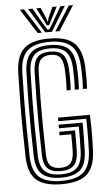

<svg xmlns="http://www.w3.org/2000/svg" viewBox="-64 -1023 598 1073"><g transform="rotate(-5 235.0 -487.0)"><path d="M238.8 8.5Q142 8.5 97.2 -30.2Q52.5 -69 49.8 -161Q47.8 -242.5 46.9 -319.5Q46 -396.5 46.9 -473.9Q47.8 -551.2 50 -633Q52.8 -725.5 95.8 -767Q138.8 -808.5 238.5 -808.5Q335.2 -808.5 377.8 -768.4Q420.2 -728.2 425.5 -639Q427.2 -604 427.2 -575.1Q427.2 -546.2 425.2 -511.2H402.2Q404 -539.8 404.1 -570.9Q404.2 -602 402.2 -638.2Q398 -722 358.4 -756Q318.8 -790 238.5 -790Q154 -790 114.6 -754.2Q75.2 -718.5 72.8 -632.8Q70.5 -550.8 69.8 -473.2Q69 -395.8 69.9 -318.9Q70.8 -242 72.8 -161.8Q75 -79.8 114 -44.9Q153 -10 238.8 -10Q324.8 -10 363.2 -45.4Q401.8 -80.8 405 -161.8Q406.2 -192.2 406.8 -220.9Q407.2 -249.5 407.2 -279.5Q407.2 -309.5 406.2 -344H249.5V-364H428.5Q430.5 -308.2 430.4 -262.2Q430.2 -216.2 428 -161Q424.2 -70.5 380.4 -31Q336.5 8.5 238.8 8.5ZM238.8 -28.2Q166.8 -28.2 132.2 -58.6Q97.8 -89 95.5 -162.8Q93.5 -237.5 92.6 -314Q91.8 -390.5 92.6 -470Q93.5 -549.5 95.8 -632.2Q98.2 -705 130.5 -738.4Q162.8 -771.8 238.5 -771.8Q310 -771.8 342.8 -740.6Q375.5 -709.5 379.5 -636.8Q381.5 -601.5 381.5 -573.5Q381.5 -545.5 379.5 -511.2H356.5Q358.5 -543.2 358.5 -571.5Q358.5 -599.8 356.8 -635.2Q353 -699.2 325.5 -726.2Q298 -753.2 238.5 -753.2Q175.2 -753.2 148 -724.1Q120.8 -695 118.8 -631.5Q116.5 -552.8 115.6 -476.1Q114.8 -399.5 115.5 -322.2Q116.2 -245 118.5 -163Q120.5 -98.5 149.8 -72.6Q179 -46.8 238.8 -46.8Q300.8 -46.8 328.8 -74Q356.8 -101.2 359.2 -163.8Q360.2 -195 360.9 -228.1Q361.5 -261.2 361.2 -304.2H249.5V-324.2H384Q384.2 -285 383.9 -241.9Q383.5 -198.8 382 -163Q379.2 -89 344.9 -58.6Q310.5 -28.2 238.8 -28.2ZM238.8 -65Q188.5 -65 165.8 -87.9Q143 -110.8 141.5 -163.8Q139.2 -249.5 138.5 -325Q137.8 -400.5 138.5 -474.6Q139.2 -548.8 141.5 -630.2Q143 -685 164.9 -710Q186.8 -735 238.5 -735Q286.8 -735 308.6 -711.4Q330.5 -687.8 333.8 -633.5Q335.8 -600 335.8 -572.2Q335.8 -544.5 333.5 -511.2H310.8Q312.2 -538.2 312.6 -557.1Q313 -576 312.4 -593.4Q311.8 -610.8 310.8 -632.8Q308.2 -675.2 292.5 -696Q276.8 -716.8 238.5 -716.8Q202.2 -716.8 184 -697.5Q165.8 -678.2 164.2 -628.5Q162 -550.2 161.2 -474.1Q160.5 -398 161.4 -321.1Q162.2 -244.2 164.2 -164.2Q165.2 -121 182.6 -102.1Q200 -83.2 238.8 -83.2Q279.8 -83.2 296.4 -103.8Q313 -124.2 314.8 -166Q315.5 -188 315.4 -214.2Q315.2 -240.5 314.8 -264.5H249.5V-284.5H338.2Q338.8 -237.5 338.5 -210Q338.2 -182.5 337.5 -165Q335.5 -111.5 312.4 -88.2Q289.2 -65 238.8 -65ZM89.5 -983H113.2L201 -844.8H177.8ZM136 -983H160.5L213.5 -891.5L233.8 -859H243.8L264 -891.2L317 -983H341.8L257.5 -844.8H220.2ZM181.8 -983H206.2L232.8 -922.5L236.5 -905.2H241.2L245 -922.5L272 -983H296.5L258.8 -910L245.8 -883.5H231.8L219 -910ZM364.2 -983H388L299.8 -844.8H276.5Z"/></g></svg>

Font: Big Shoulders Inline Text Thin
Style: Bold
Weight: 700
Version: Version 2.002